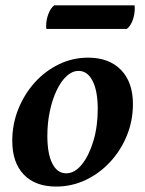

<svg xmlns="http://www.w3.org/2000/svg" viewBox="-20 -674 533 706"><path d="M186.4 12Q109.5 12 67.3 -32.3Q25.1 -76.5 25.1 -156Q25.1 -217.9 47.4 -273.1Q69.7 -328.4 108.1 -370.9Q146.5 -413.5 196.9 -437.7Q247.4 -462 303.7 -462Q381.1 -462 424.9 -416.9Q468.8 -371.7 468.8 -291.3Q468.8 -230 446.4 -175.3Q424.1 -120.6 384.9 -78.4Q345.7 -36.1 294.7 -12Q243.7 12 186.4 12ZM223 -36.7Q254.5 -36.7 280.7 -68.9Q306.9 -101.1 323.2 -155Q339.4 -208.9 339.4 -272.8Q339.4 -339.2 320.6 -376.3Q301.7 -413.3 268.9 -413.3Q245.7 -413.3 225.1 -394.4Q204.5 -375.5 188.6 -342.3Q172.6 -309 163.4 -265.7Q154.1 -222.5 154.1 -174.6Q154.1 -108.7 172.4 -72.7Q190.7 -36.7 223 -36.7ZM445.9 -567.5H150.7Q149.7 -570.4 149.7 -577.7Q149.7 -602 158.3 -623.6Q166.8 -645.1 179.5 -654.4H474.6Q474.6 -652.9 475.1 -650.2Q475.6 -647.6 475.6 -644.7Q475.6 -620.8 467.6 -599Q459.6 -577.3 445.9 -567.5Z"/></svg>

Font: Petrona
Style: Italic
Weight: 400
Italic angle: -9°
Designer: Ringo R. Seeber
Foundry: Ringo R. Seeber
Version: Version 2.001; ttfautohint (v1.8.3)